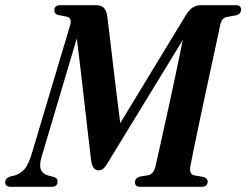

<svg xmlns="http://www.w3.org/2000/svg" viewBox="-47 -720 949 740"><path d="M175 -20.5Q174.5 0 152 0H-6Q-27 0 -27 -18Q-27 -33 -8.5 -39.5L9 -43.5Q29.5 -49 46.5 -67Q63.5 -85 78.5 -138L223.5 -623.5Q231 -650 212 -655.5L175.5 -662.5Q162 -668 162.5 -680.5Q162.5 -700 185.5 -700H322.5Q341.5 -700 352.2 -690.8Q363 -681.5 366.5 -656.5Q371 -620.5 377 -570.8Q383 -521 389.5 -464.8Q396 -408.5 403 -351.8Q410 -295 416.5 -245.5L668 -659.5Q682.5 -683 696.5 -691.5Q710.5 -700 728 -700H862.5Q882.5 -700 882 -682.5Q882 -667.5 865.5 -661.5L824.5 -654Q806.5 -649 801.5 -622.5Q797.5 -602.5 788.2 -559.8Q779 -517 767 -461.8Q755 -406.5 742.2 -347Q729.5 -287.5 718 -232.8Q706.5 -178 698 -136.8Q689.5 -95.5 686.5 -77.5Q682 -49.5 700.5 -44.5L739.5 -37.5Q753.5 -31.5 753.5 -20.5Q753 0 730 0H493Q473 0 473 -18.5Q473.5 -26.5 478.5 -31.5Q483.5 -36.5 490 -39L526 -45Q546.5 -50.5 552.5 -80.5Q562.5 -124.5 575.8 -183.8Q589 -243 603.5 -309.5Q618 -376 632 -442.2Q646 -508.5 657.5 -566L371 -97Q360 -78 352 -70.8Q344 -63.5 332.5 -63.5Q310 -63.5 304.5 -100Q299.5 -139.5 293 -196.8Q286.5 -254 279 -319.5Q271.5 -385 263.8 -450.5Q256 -516 249 -572L113 -114.5Q103.5 -82 111.2 -65.2Q119 -48.5 140.5 -43L162.5 -37.5Q175.5 -31.5 175 -20.5Z"/></svg>

Font: Fraunces 144pt Soft SemiBold
Style: Italic
Weight: 600
Italic angle: -16°
Version: Version 1.000;[b76b70a41]